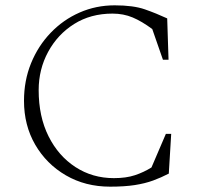

<svg xmlns="http://www.w3.org/2000/svg" viewBox="-20 -690 754 720"><path d="M393 10Q300 10 227 -32.5Q154 -75 112 -147.5Q70 -220 70 -312Q70 -388 96.5 -453Q123 -518 170 -567Q217 -616 278.5 -643Q340 -670 410 -670Q480 -670 523 -655Q566 -640 607 -621L612 -466H591L551 -581Q512 -610 477.5 -624.5Q443 -639 402 -639Q320 -639 258 -600Q196 -561 160.5 -495.5Q125 -430 125 -352Q125 -253 162 -179Q199 -105 263 -63.5Q327 -22 407 -22Q453 -22 486 -33Q519 -44 548 -62L602 -188H622L613 -39Q584 -24 554 -13Q524 -2 485.5 4Q447 10 393 10Z"/></svg>

Font: Spectral SC ExtraLight
Style: Regular
Weight: 275
Designer: Jean-Baptiste Levee
Foundry: Production Type
Version: Version 2.001